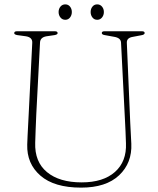

<svg xmlns="http://www.w3.org/2000/svg" viewBox="-20 -843 724 878"><path d="M552 -283 533.5 -648Q532.5 -669.5 503 -674.5L459 -682.5Q445.5 -684.5 445.5 -692Q445.5 -700 457.5 -700H629Q641.5 -700 641.5 -692Q641.5 -684.5 627 -682L587.5 -674.5Q559 -670 560 -647.5L575.5 -283.5Q576.5 -259 578 -235Q579.5 -211 580.5 -186Q584.5 -98 524.8 -41.5Q465 15 351 15Q228 15 165 -39.8Q102 -94.5 104.5 -182Q105 -198.5 106.2 -223.5Q107.5 -248.5 108.8 -274Q110 -299.5 111 -317L127.5 -647Q129 -672 99 -677L59 -682.5Q45 -685 45 -691.5Q45 -700 57.5 -700H231Q243.5 -700 243.5 -691.5Q243.5 -685 229.5 -682.5L192 -677Q164 -672 163 -648.5L146 -322Q144 -282 143 -250Q142 -218 141 -190.5Q138 -103 194.8 -56Q251.5 -9 353.5 -9Q452 -9 505.8 -56.8Q559.5 -104.5 556 -188Q555 -219 554 -241.5Q553 -264 552 -283ZM278.5 -752.5Q265 -752.5 256.5 -763Q248 -773.5 248 -788Q248 -802.5 256.5 -812.8Q265 -823 278.5 -823Q292 -823 300.2 -812.8Q308.5 -802.5 308.5 -788Q308.5 -773.5 300.2 -763Q292 -752.5 278.5 -752.5ZM424.5 -752.5Q411 -752.5 402.8 -763Q394.5 -773.5 394.5 -788Q394.5 -802.5 402.8 -812.8Q411 -823 424.5 -823Q438 -823 446.5 -812.8Q455 -802.5 455 -788Q455 -773.5 446.5 -763Q438 -752.5 424.5 -752.5Z"/></svg>

Font: Fraunces 72pt S050 Thin
Style: Regular
Weight: 100
Version: Version 1.000; ttfautohint (v1.8.3)